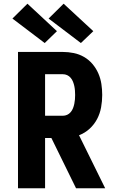

<svg xmlns="http://www.w3.org/2000/svg" viewBox="-20 -1015 640 1035"><path d="M390 0 257 -271H223V0H77V-735H318Q348 -735 377.5 -729Q407 -723 433 -708Q459 -693 478.5 -670Q498 -647 510 -619.5Q522 -592 526.5 -562.5Q531 -533 531 -503Q531 -470 525 -436.5Q519 -403 503.5 -373.5Q488 -344 463 -321Q438 -298 406 -286L547 0ZM223 -391H318Q331 -391 342 -396Q353 -401 361 -410.5Q369 -420 373.5 -431.5Q378 -443 380.5 -455Q383 -467 384 -479Q385 -491 385 -503Q385 -515 384 -527.5Q383 -540 380.5 -551.5Q378 -563 373.5 -574.5Q369 -586 361 -595.5Q353 -605 342 -610Q331 -615 318 -615H223ZM416 -783 242 -915 323 -995 483 -847ZM221 -783 47 -915 128 -995 287 -847Z"/></svg>

Font: Iosevka Heavy Extended
Style: Regular
Weight: 900
Width: 7
Monospace: yes
Designer: Belleve Invis
Foundry: Belleve Invis
Version: Version 32.5.0; ttfautohint (v1.8.4)